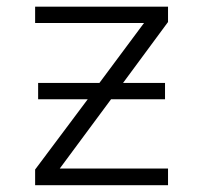

<svg xmlns="http://www.w3.org/2000/svg" viewBox="-20 -542 591 563"><path d="M91.8 -251V-298.8H271.5L402.3 -474.6H83V-522.5H472.7V-477.5L340.8 -298.8H463.9V-251H305.7L155.3 -47.9H472.7V1H83V-44.9L237.3 -251Z"/></svg>

Font: Gen Shin Gothic Light
Style: Regular
Weight: 200
Designer: [Source Han Sans]
Ryoko NISHIZUKA  (kana & ideographs); Paul D. Hunt (Latin, Greek & Cyrillic); Wenlong ZHANG  (bopomofo
Version: Version 1.002.20150607